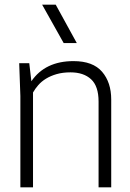

<svg xmlns="http://www.w3.org/2000/svg" viewBox="-20 -800 555 820"><path d="M455 0H401V-366Q401 -432 369 -461.5Q337 -491 281 -491Q248 -491 222 -483.5Q196 -476 176.5 -464Q157 -452 143.5 -436.5Q130 -421 121 -405V0H67V-390L62 -530H105L114 -453Q173 -539 294 -539Q377 -539 416 -493.5Q455 -448 455 -375ZM308 -616H252L160 -780H218Z"/></svg>

Font: Tanohe Sans Light
Style: Regular
Weight: 300
Designer: Village Type and Design LLC & Cristiano Sobral
Foundry: Cooper Hewitt Smithsonian Design Museum
Version: Version 1.00;September 29, 2021;FontCreator 13.0.0.2655 64-b